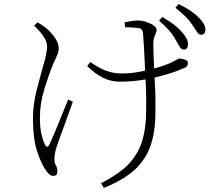

<svg xmlns="http://www.w3.org/2000/svg" viewBox="-20 -845 1040 938"><path d="M832 -661Q811 -698 757 -744L773 -762Q839 -724 867 -690Q902 -653 898 -623Q895 -601 875 -603Q864 -605 855 -621.5Q846 -638 832 -661ZM915 -730Q893 -763 837 -807L853 -825Q919 -793 950 -760Q987 -724 983 -695Q982 -684 976 -679.5Q970 -675 961 -675Q951 -675 940.5 -692Q930 -709 915 -730ZM147 -720 163 -736Q190 -721 205 -708Q221 -696 244 -666.5Q267 -637 267 -607Q267 -592 257.5 -571Q248 -550 238 -528Q218 -479 196.5 -409Q175 -339 175 -271Q175 -221 182.5 -189.5Q190 -158 199 -140Q211 -116 222 -140Q256 -215 313 -359L336 -348Q286 -211 259 -135Q246 -97 246 -68Q246 -47 253 -37.5Q260 -28 260 -4Q260 14 241 14Q228 14 219.5 5.5Q211 -3 204 -13Q182 -44 161.5 -105.5Q141 -167 141 -271Q141 -332 158.5 -401.5Q176 -471 193 -530Q210 -589 210 -616Q210 -641 194.5 -664.5Q179 -688 147 -720ZM591 -712 589 -736Q633 -745 655 -745Q681 -745 713 -730.5Q745 -716 745 -699Q745 -688 737 -672Q729 -656 729 -629Q729 -593 733 -510Q771 -521 797 -531Q827 -543 839 -551Q851 -559 858 -559Q868 -559 883 -554Q898 -549 898 -538Q898 -517 875 -511Q827 -488 735 -466Q741 -384 739 -279.5Q737 -175 702 -100Q667 -34 612 6Q557 46 487 73L474 50Q537 18 583.5 -20Q630 -58 661 -120Q691 -188 693.5 -283Q696 -378 691 -457Q631 -446 565 -446Q522 -446 483.5 -465Q445 -484 406 -522L421 -542Q461 -514 497 -500Q533 -486 576 -486Q629 -486 689 -500Q684 -617 679 -679Q678 -707 655 -708Q621 -712 591 -712Z"/></svg>

Font: Minh Nguyen ExtraLight
Style: Regular
Weight: 250
Designer: Ryoko NISHIZUKA 西塚涼子 (kana & ideographs); Frank Grießhammer (Latin, Greek & Cyrillic); Wenlong ZHANG 张文龙 (bopomofo); San
Foundry: Adobe
Version: Version 1.100;July 7, 2023;FontCreator 14.0.0.2814 64-bit